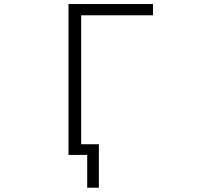

<svg xmlns="http://www.w3.org/2000/svg" viewBox="-20 -751 1040 932"><path d="M349.6 1H312.5V-731.4H722.7V-676.8H374V-50.8H460V160.2H403.3V1H369.1Z"/></svg>

Font: GenEi Gothic M Light
Style: Regular
Weight: 300
Designer: o_tamon (Modified); [Source Han Sans]
Ryoko NISHIZUKA  (kana & ideographs); Paul D. Hunt (Latin, Greek & Cyrillic); Wenl
Version: Version 1.1a;Original Version 1.004